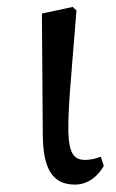

<svg xmlns="http://www.w3.org/2000/svg" viewBox="-20 -507 327 541"><path d="M191.2 13.1C227.2 13.1 256 -9.9 272.5 -39.7L264.1 -65.3C250.3 -60.3 234.6 -56.4 220.7 -56.4C189.7 -56.4 174.5 -72.2 172.6 -135.5C171.7 -203.9 179.6 -277.8 195.5 -477.4L185.1 -487.5L98.1 -468.8L100.6 -125.1C101.7 -28.9 129.2 13.1 191.2 13.1Z"/></svg>

Font: Source Serif Variable
Style: Regular
Weight: 389
Designer: Frank Grießhammer
Foundry: Adobe Systems Incorporated
Version: Version 3.001;hotconv 1.0.111;makeotfexe 2.5.65597